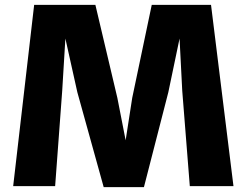

<svg xmlns="http://www.w3.org/2000/svg" viewBox="-20 -763 1011 787"><path d="M34 0 120 -743H371L461 -362L495 -188L522 -362L602 -743H845L937 0H758L727 -391L716 -605L670 -385L570 4H405L297 -385L248 -605L235 -391L206 0Z"/></svg>

Font: Koeln Type Sans ExtraBold
Style: Regular
Weight: 800
Designer: Eben Sorkin
Foundry: Eben Sorkin
Version: Version 2.001